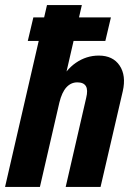

<svg xmlns="http://www.w3.org/2000/svg" viewBox="-35 -740 517 760"><path d="M75 -578 97 -671H404L382 -578ZM-15 0 151 -720H289L123 0ZM225 0 306 -352Q314 -384 305 -399Q296 -414 271 -414Q246 -414 228 -394.5Q210 -375 200 -334L198 -408Q224 -463 265.5 -491.5Q307 -520 356 -520Q412 -520 438.5 -480.5Q465 -441 451 -379L363 0Z"/></svg>

Font: Instrument Sans Condensed
Style: Bold Italic
Weight: 700
Width: 3
Italic angle: -13°
Designer: Rodrigo Fuenzalida
Foundry: fragTYPE
Version: Version 1.000;gftools[0.9.28]